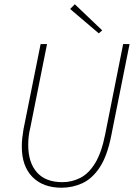

<svg xmlns="http://www.w3.org/2000/svg" viewBox="-20 -866 634 898"><path d="M268 12Q181 12 131.5 -38.5Q82 -89 82 -180Q82 -200 84 -219Q86 -238 90 -262L170 -660H200L122 -270Q116 -246 114 -226Q112 -206 112 -188Q112 -106 152.5 -60Q193 -14 272 -14Q316 -14 355.5 -34Q395 -54 425 -103Q455 -152 472 -238L556 -660H586L500 -230Q481 -135 446 -82.5Q411 -30 365 -9Q319 12 268 12ZM442 -710 308 -824 330 -846 458 -724Z"/></svg>

Font: Source Sans Variable
Style: Italic
Weight: 200
Italic angle: -11°
Designer: Paul D. Hunt
Foundry: Adobe Systems Incorporated
Version: Version 3.006;hotconv 1.0.111;makeotfexe 2.5.65597